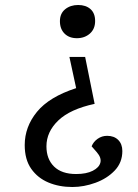

<svg xmlns="http://www.w3.org/2000/svg" viewBox="-20 -541 551 769"><path d="M359 -125Q261 -104 213.5 -58.5Q166 -13 166 45Q166 96 196.5 126Q227 156 285 156Q326 156 351.5 143Q377 130 382 110.5Q387 91 368 69L347 45Q354 27 371 15Q388 3 409 3Q437 3 453.5 19.5Q470 36 470 64Q470 110 439.5 142Q409 174 362.5 191Q316 208 270 208Q217 208 174 190Q131 172 105 135Q79 98 79 40Q79 -33 128 -93Q177 -153 285 -188L258 -313H321ZM361 -457Q361 -425 340 -406.5Q319 -388 288 -388Q257 -388 238.5 -406.5Q220 -425 220 -456Q220 -487 241 -504Q262 -521 293 -521Q324 -521 342.5 -504.5Q361 -488 361 -457Z"/></svg>

Font: Literata 12pt
Style: Italic
Weight: 400
Italic angle: -2°
Designer: Latin by Veronika Burian and Jose Scaglione. Greek by Irene Vlachou. Cyrillic by Vera Evstafieva
Foundry: TypeTogether
Version: Version 3.002